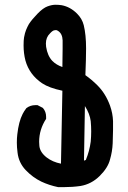

<svg xmlns="http://www.w3.org/2000/svg" viewBox="-20 -769 540 807"><path d="M53.7 -127.9Q50.8 -150.4 50.8 -169.4Q50.8 -188.5 52.7 -204.1Q58.6 -257.8 75.2 -290Q81.1 -301.8 90.8 -314.5Q107.4 -327.1 128.9 -327.1Q131.8 -327.1 137.7 -327.1L160.2 -315.4Q173.8 -299.8 173.8 -278.3Q173.8 -275.4 173.8 -269.5Q144.5 -224.6 144.5 -172.9Q144.5 -164.1 145.5 -155.3Q148.4 -128.9 175.8 -107.4Q201.2 -87.9 236.3 -81.1L242.2 -387.7Q186.5 -399.4 157.2 -418.9Q103.5 -455.1 86.9 -514.6Q79.1 -544.9 79.1 -578.1Q79.1 -600.6 81.1 -611.8Q83 -623 85 -629.4Q86.9 -635.7 89.4 -642.6Q91.8 -649.4 95.2 -655.8Q98.6 -662.1 101.6 -668Q115.2 -688.5 138.2 -711.9Q161.1 -735.4 179.7 -742.2Q198.2 -749 212.9 -749Q227.5 -749 239.3 -747.1Q275.4 -740.2 303.7 -711.9Q325.2 -690.4 332 -663.1Q341.8 -623 341.8 -565.4Q341.8 -524.4 338.9 -453.1Q366.2 -433.6 389.6 -410.2Q423.8 -376 442.4 -325.2Q454.1 -292 455.1 -259.8Q455.1 -244.1 455.1 -222.2Q455.1 -200.2 453.6 -166Q452.1 -131.8 442.4 -98.6Q433.6 -63.5 398.9 -29.3Q364.3 4.9 318.4 12.7Q284.2 17.6 247.1 17.6Q227.5 17.6 224.6 17.6Q186.5 9.8 153.3 -5.9Q117.2 -23.4 87.9 -54.2Q58.6 -85 53.7 -127.9ZM361.3 -259.8Q357.4 -291 336.9 -323.2L333 -93.8L340.8 -96.7Q356.4 -134.8 361.3 -173.8Q363.3 -195.3 363.3 -216.8Q363.3 -238.3 361.3 -259.8ZM242.2 -487.3Q243.2 -540 243.2 -564.5Q243.2 -588.9 243.2 -599.6Q242.2 -627 224.6 -638.7Q218.8 -642.6 215.3 -642.6Q211.9 -642.6 208 -641.6Q201.2 -640.6 190.4 -628.9Q172.9 -612.3 172.9 -585.9Q172.9 -579.1 173.8 -572.3Q179.7 -534.2 200.2 -512.7Q216.8 -496.1 242.2 -487.3Z"/></svg>

Font: JasonHandwriting2
Style: SemiBold
Weight: 600
Version: Version 1.04.7